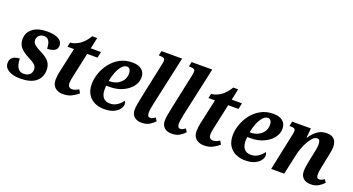

<svg xmlns="http://www.w3.org/2000/svg" viewBox="-50 -1372 3665 1994"><g transform="rotate(20 1782.5 -375.0)"><path d="M193 10Q113 10 65 -19Q17 -48 17 -98Q17 -130 32 -148.5Q47 -167 71 -175.5Q95 -184 121 -184Q121 -148 129.5 -117.5Q138 -87 157.5 -68Q177 -49 211 -49Q251 -49 275 -69.5Q299 -90 299 -127Q299 -161 275.5 -181Q252 -201 205 -224Q144 -255 111 -291Q78 -327 78 -384Q78 -458 135.5 -502Q193 -546 292 -546Q356 -546 393.5 -532.5Q431 -519 447 -498Q463 -477 463 -453Q463 -413 433 -395Q403 -377 352 -377Q352 -404 346 -430Q340 -456 324 -473Q308 -490 280 -490Q244 -490 224.5 -470.5Q205 -451 204 -422Q204 -390 228.5 -369.5Q253 -349 300 -326Q366 -294 395 -257.5Q424 -221 424 -167Q424 -85 366 -37.5Q308 10 193 10Z M666 10Q614 10 579.5 -18.5Q545 -47 545 -104Q545 -123 548 -147.5Q551 -172 555 -191L616 -469H544L555 -519Q595 -519 648.5 -550.5Q702 -582 749 -659H803L777 -536H890L876 -469H762L703 -197Q692 -147 692 -119Q692 -95 704.5 -82.5Q717 -70 737 -70Q757 -70 776 -77.5Q795 -85 810 -96L832 -58Q800 -30 760.5 -10Q721 10 666 10Z M1120 10Q1063 10 1016 -12Q969 -34 941 -79Q913 -124 913 -193Q913 -249 934 -310.5Q955 -372 996 -425.5Q1037 -479 1097.5 -512.5Q1158 -546 1236 -546Q1303 -546 1339.5 -515.5Q1376 -485 1376 -431Q1376 -376 1339.5 -329.5Q1303 -283 1240 -254.5Q1177 -226 1096 -226H1061Q1060 -216 1059 -205Q1058 -194 1058 -183Q1058 -127 1083 -96Q1108 -65 1158 -65Q1204 -65 1240 -90Q1276 -115 1295 -145Q1307 -134 1307 -109Q1307 -84 1287 -56Q1267 -28 1225.5 -9Q1184 10 1120 10ZM1076 -281Q1122 -281 1159 -299Q1196 -317 1218 -349Q1240 -381 1240 -424Q1240 -454 1228 -470.5Q1216 -487 1196 -487Q1166 -487 1139.5 -456Q1113 -425 1094.5 -377.5Q1076 -330 1068 -281Z M1535 10Q1481 10 1452 -18Q1423 -46 1423 -92Q1423 -117 1429 -154Q1435 -191 1445 -237L1527 -623Q1530 -636 1532.5 -650Q1535 -664 1535 -673Q1535 -692 1523 -700Q1511 -708 1486 -708H1466L1477 -760H1705L1585 -212Q1579 -184 1575 -158Q1571 -132 1571 -112Q1571 -68 1603 -68Q1615 -68 1628 -74Q1641 -80 1657 -92L1679 -58Q1657 -33 1622.5 -11.5Q1588 10 1535 10Z M1868 10Q1814 10 1785 -18Q1756 -46 1756 -92Q1756 -117 1762 -154Q1768 -191 1778 -237L1860 -623Q1863 -636 1865.5 -650Q1868 -664 1868 -673Q1868 -692 1856 -700Q1844 -708 1819 -708H1799L1810 -760H2038L1918 -212Q1912 -184 1908 -158Q1904 -132 1904 -112Q1904 -68 1936 -68Q1948 -68 1961 -74Q1974 -80 1990 -92L2012 -58Q1990 -33 1955.5 -11.5Q1921 10 1868 10Z M2224 10Q2172 10 2137.5 -18.5Q2103 -47 2103 -104Q2103 -123 2106 -147.5Q2109 -172 2113 -191L2174 -469H2102L2113 -519Q2153 -519 2206.5 -550.5Q2260 -582 2307 -659H2361L2335 -536H2448L2434 -469H2320L2261 -197Q2250 -147 2250 -119Q2250 -95 2262.5 -82.5Q2275 -70 2295 -70Q2315 -70 2334 -77.5Q2353 -85 2368 -96L2390 -58Q2358 -30 2318.5 -10Q2279 10 2224 10Z M2678 10Q2621 10 2574 -12Q2527 -34 2499 -79Q2471 -124 2471 -193Q2471 -249 2492 -310.5Q2513 -372 2554 -425.5Q2595 -479 2655.5 -512.5Q2716 -546 2794 -546Q2861 -546 2897.5 -515.5Q2934 -485 2934 -431Q2934 -376 2897.5 -329.5Q2861 -283 2798 -254.5Q2735 -226 2654 -226H2619Q2618 -216 2617 -205Q2616 -194 2616 -183Q2616 -127 2641 -96Q2666 -65 2716 -65Q2762 -65 2798 -90Q2834 -115 2853 -145Q2865 -134 2865 -109Q2865 -84 2845 -56Q2825 -28 2783.5 -9Q2742 10 2678 10ZM2634 -281Q2680 -281 2717 -299Q2754 -317 2776 -349Q2798 -381 2798 -424Q2798 -454 2786 -470.5Q2774 -487 2754 -487Q2724 -487 2697.5 -456Q2671 -425 2652.5 -377.5Q2634 -330 2626 -281Z M3403 10Q3349 10 3320 -19Q3291 -48 3292 -96Q3292 -118 3296 -146Q3300 -174 3308 -213L3324 -292Q3329 -312 3335.5 -347Q3342 -382 3342 -407Q3342 -426 3336 -444Q3330 -462 3307 -462Q3283 -462 3260 -438.5Q3237 -415 3216.5 -378Q3196 -341 3181.5 -301.5Q3167 -262 3160 -230L3110 0H2966L3050 -399Q3053 -412 3055.5 -426Q3058 -440 3058 -450Q3058 -469 3046.5 -476.5Q3035 -484 3009 -484H2992L3003 -536H3210L3200 -433H3205Q3244 -491 3286 -518.5Q3328 -546 3384 -546Q3426 -546 3450 -530.5Q3474 -515 3484 -489.5Q3494 -464 3494 -434Q3494 -408 3487.5 -376Q3481 -344 3476 -317L3454 -211Q3448 -182 3444 -157.5Q3440 -133 3440 -112Q3440 -68 3471 -68Q3495 -68 3526 -91L3548 -58Q3526 -33 3490.5 -11.5Q3455 10 3403 10Z"/></g></svg>

Font: Noto Serif SemiCondensed
Style: Bold Italic
Weight: 700
Width: 4
Italic angle: -12°
Designer: Monotype Design Team
Foundry: Monotype Imaging Inc.
Version: Version 2.014